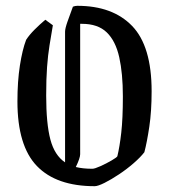

<svg xmlns="http://www.w3.org/2000/svg" viewBox="-20 -632 582 661"><path d="M162 -545Q156 -510 150.5 -476Q145 -442 142 -401Q139 -360 139 -303Q139 -206 153.5 -151.5Q168 -97 204 -73V-523Q204 -534 212.5 -558Q221 -582 231 -609Q239 -612 246 -612Q368 -612 435 -542.5Q502 -473 502 -318Q502 -249 494 -195.5Q486 -142 477 -108Q464 -91 440.5 -70.5Q417 -50 390 -32Q363 -14 340 -2.5Q317 9 306 9Q174 9 107 -60.5Q40 -130 40 -283Q40 -352 48.5 -406.5Q57 -461 70 -495Q81 -512 99 -530Q117 -548 136 -564ZM256 -101Q256 -88 241 -57Q265 -51 298 -51Q306 -51 326 -60Q346 -69 364 -79.5Q382 -90 384 -94Q392 -127 397.5 -175.5Q403 -224 403 -300Q403 -379 390.5 -435Q378 -491 347.5 -520.5Q317 -550 262 -550Q258 -550 256 -550Z"/></svg>

Font: Grenze Gotisch
Style: Regular
Weight: 400
Designer: Renata Polastri
Foundry: Omnibus-Type
Version: Version 1.001